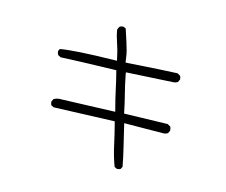

<svg xmlns="http://www.w3.org/2000/svg" viewBox="-103 -872 1207 1025"><g transform="rotate(15 500.0 -360.0)"><path d="M622.1 10.7Q633.3 10.7 641.1 5.4L647.5 -7.8Q638.2 -58.1 625.7 -109.1Q613.3 -160.2 595.7 -234.9L815.4 -236.8Q826.2 -238.3 835.4 -244.1L842.3 -258.3Q842.8 -259.8 842.8 -260.7Q842.8 -272.9 836.9 -281.7L820.8 -290.5L582 -284.2Q570.3 -341.8 558.6 -386.7Q546.9 -431.6 536.6 -484.9L534.2 -499.5L795.9 -514.2Q806.2 -515.6 815.9 -521.5L822.8 -535.6Q823.2 -537.1 823.2 -538.1Q823.2 -549.8 817.4 -557.1L801.8 -565.9Q735.8 -563.5 519 -549.3Q515.1 -579.1 512.5 -592Q509.8 -605 507.8 -613.3Q503.4 -630.4 494.4 -658.4Q485.4 -686.5 472.7 -725.1L460.4 -731Q459 -731.4 455.6 -731.4Q452.1 -731.4 447.3 -730Q442.4 -728.5 438 -725.1Q432.1 -717.3 430.2 -707Q436 -672.4 448.5 -637.2Q460.9 -602.1 468.8 -562L472.2 -546.9L456.1 -546.4Q235.8 -542.5 161.1 -528.3L155.8 -517.1Q155.3 -516.1 155.3 -515.1Q155.3 -502.9 162.6 -494.1L176.8 -486.8Q236.8 -490.7 481.9 -497.1Q496.1 -441.4 505.9 -395.5Q515.6 -349.6 533.7 -281.2L240.2 -271Q236.3 -271 233.9 -271Q213.9 -271 197.8 -261.2L190.9 -247.6Q190.4 -246.1 190.4 -244.4Q190.4 -242.7 190.7 -240.2Q190.9 -237.8 191.9 -235.4Q192.9 -230.5 195.8 -226.1L210 -219.2L544.4 -231.4Q562.5 -162.1 575.2 -103Q587.4 -47.4 606.9 4.4L619.6 10.3Q621.1 10.7 622.1 10.7Z"/></g></svg>

Font: NaikaiFont
Style: ExtraLight
Weight: 200
Version: Version 1.89